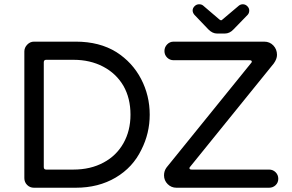

<svg xmlns="http://www.w3.org/2000/svg" viewBox="-20 -878 1366 899"><path d="M956 -740 890 -809Q882 -819 882 -829Q882 -840 891 -849Q900 -858 912 -858Q924 -858 931 -852L1007 -787Q1012 -783 1015 -783Q1019 -783 1022 -787L1099 -852Q1107 -858 1117 -858Q1129 -858 1138 -849Q1147 -840 1147 -829Q1147 -817 1140 -809L1073 -740Q1055 -721 1033 -721H996Q975 -721 956 -740ZM94 -637Q94 -655 107.5 -669Q121 -683 139 -683H335Q446 -683 525 -634Q600 -586 640.5 -508.5Q681 -431 681 -341Q681 -254 642 -177Q602 -94 521.5 -46.5Q441 1 335 1H139Q120 1 107 -12Q94 -25 94 -44ZM196 -84H324Q404 -84 465 -117Q525 -149 558 -207.5Q591 -266 591 -341Q591 -418 558 -476Q524 -534 463 -566Q402 -598 324 -598H196Q185 -598 185 -586V-96Q185 -84 196 -84ZM760 -94 1155 -582Q1159 -586 1159 -589Q1159 -596 1149 -596H793Q775 -596 762.5 -608.5Q750 -621 750 -639Q750 -657 762.5 -670Q775 -683 793 -683H1217Q1243 -683 1260 -665Q1277 -647 1277 -621Q1277 -602 1262 -581L871 -98Q867 -94 867 -91Q867 -84 877 -84H1240Q1258 -84 1270.5 -71.5Q1283 -59 1283 -41Q1283 -23 1270.5 -11Q1258 1 1240 1H806Q782 1 765 -16Q748 -33 748 -57Q748 -78 760 -94Z"/></svg>

Font: 寒蝉全圆体
Style: Regular
Weight: 400
Designer: Warren2060
      Designed by Motoya company      

      [Varela Round]
      Joe Prince(Latin component); Avraham Cornf
Foundry: ChillType
Version: Version 3.200